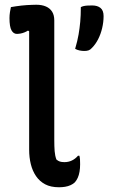

<svg xmlns="http://www.w3.org/2000/svg" viewBox="-20 -780 490 810"><path d="M26 -750Q36 -752 47.5 -753.5Q59 -755 70.5 -756.5Q82 -758 93 -758.5Q104 -759 114 -759.5Q124 -760 133 -760Q157 -760 174 -752.5Q191 -745 200 -730.5Q209 -716 209 -694Q209 -644 209 -593.5Q209 -543 209 -493Q209 -443 209 -392.5Q209 -342 209 -291.5Q209 -241 209 -190Q209 -162 210.5 -142.5Q212 -123 218 -107Q225 -101 232.5 -98.5Q240 -96 252 -96Q269 -96 283.5 -103Q298 -110 309 -123H315Q317 -115 317.5 -107Q318 -99 318 -87Q318 -70 315.5 -55.5Q313 -41 308 -30Q303 -19 296 -11Q289 -4 278 1Q267 6 254.5 8Q242 10 229 10Q194 10 170.5 -2.5Q147 -15 132 -37Q117 -59 110 -87.5Q103 -116 103 -148Q103 -198 103 -247.5Q103 -297 103 -347.5Q103 -398 103 -448.5Q103 -499 103 -549Q103 -599 103 -648L98 -651Q92 -647 83.5 -643.5Q75 -640 66.5 -638.5Q58 -637 51 -637Q37 -637 28.5 -652Q20 -667 20 -704Q20 -716 22 -729Q24 -742 26 -750ZM336 -565Q326 -565 316 -567Q306 -569 297 -574Q307 -608 311.5 -634.5Q316 -661 318.5 -688Q321 -715 321 -750Q327 -753 333.5 -754.5Q340 -756 349 -756.5Q358 -757 369 -757Q391 -757 404 -746.5Q417 -736 417 -712Q417 -687 411 -661.5Q405 -636 394 -614.5Q383 -593 368 -578Q361 -570 353.5 -567.5Q346 -565 336 -565Z"/></svg>

Font: Recursive Casual Medium
Style: Regular
Weight: 500
Version: Version 1.047